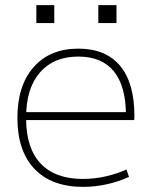

<svg xmlns="http://www.w3.org/2000/svg" viewBox="-20 -720 591 750"><path d="M305 10Q182 10 115 -60Q48 -130 48 -260Q48 -386 111.5 -458Q175 -530 286 -530Q393 -530 449 -463Q505 -396 505 -268Q505 -263 505 -259.5Q505 -256 504 -251H66V-282H483L472 -269Q472 -383 425 -441Q378 -499 286 -499Q190 -499 136 -437Q82 -375 82 -262V-257Q82 -141 139 -81Q196 -21 304 -21Q349 -21 393 -31Q437 -41 474 -58L484 -29Q445 -11 398.5 -0.5Q352 10 305 10ZM364 -630V-700H435V-630ZM122 -630V-700H192V-630Z"/></svg>

Font: M PLUS 1 ExtraLight
Style: Regular
Weight: 250
Version: Version 1.001